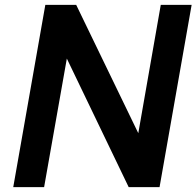

<svg xmlns="http://www.w3.org/2000/svg" viewBox="-20 -770 808 790"><path d="M549 -222 641.5 -750H768.5L636.5 0H509.5L255 -529L161.5 0H34.5L166.5 -750H293.5Z"/></svg>

Font: Russisch Sans
Style: Bold Italic
Weight: 700
Italic angle: -10°
Designer: Michael Sharanda (font) & Cristiano Sobral (main changes)
Foundry: Michael Sharanda
Version: Version 2.00;September 8, 2020;FontCreator 13.0.0.2681 64-bi